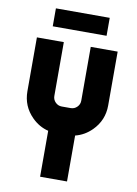

<svg xmlns="http://www.w3.org/2000/svg" viewBox="-97 -869 732 1029"><g transform="rotate(10 268.5 -354.5)"><path d="M415 -708H122.1V-805.7H415ZM341.8 -341.8V-634.8H488.3V-341.8Q488.3 -260.7 431.2 -203.6Q392.1 -164.6 341.8 -152.3V97.7H195.3V-152.3Q145 -164.6 106 -203.6Q48.8 -260.7 48.8 -341.8V-634.8H195.3V-341.8Q195.3 -321.8 209.7 -307.4Q224.1 -293 244.1 -293H293Q313 -293 327.4 -307.4Q341.8 -321.8 341.8 -341.8Z"/></g></svg>

Font: Audex
Style: Regular
Weight: 400
Designer: GGBotNet
Foundry: GGBotNet
Version: 1.00